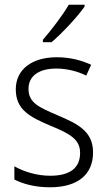

<svg xmlns="http://www.w3.org/2000/svg" viewBox="-20 -878 456 815"><path d="M339 -850V-858H272C246 -813 200 -753 162 -709V-699H199C245 -738 309 -807 339 -850ZM375 -231C375 -321 310 -352 226 -388C144 -423 101 -442 101 -501C101 -556 146 -587 219 -587C264 -587 311 -575 346 -557L367 -603C326 -622 277 -635 221 -635C114 -635 47 -582 47 -499C47 -411 108 -381 195 -344C278 -310 320 -286 320 -229C320 -168 281 -132 193 -132C137 -132 82 -149 41 -172V-116C76 -98 127 -83 192 -83C310 -83 375 -137 375 -231Z"/></svg>

Font: Noto Sans Kannada UI SemiCondensed Light
Style: Regular
Weight: 300
Width: 4
Designer: Jelle Bosma - Monotype Design Team
Foundry: Monotype Imaging Inc.
Version: Version 2.005